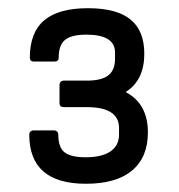

<svg xmlns="http://www.w3.org/2000/svg" viewBox="-20 -795 440 471"><path d="M190.9 -344.2Q51.8 -344.2 51.8 -464.8Q51.8 -469.2 54.7 -472.2Q57.6 -475.1 62 -475.1H112.8Q117.2 -475.1 120.1 -472.2Q123 -469.2 123 -464.8Q123 -433.1 138.7 -421.1Q154.3 -409.2 189.9 -409.2Q230 -409.2 251 -423.6Q272 -438 272 -464.8V-481Q272 -532.2 192.9 -532.2H136.2Q126 -532.2 126 -542V-586.9Q126 -591.3 128.9 -594.2Q131.8 -597.2 136.2 -597.2H192.9Q229 -597.2 245.6 -610.1Q262.2 -623 262.2 -650.9V-666Q262.2 -710 191.9 -710Q154.8 -710 139.4 -697Q124 -684.1 124 -653.8Q124 -644 113.8 -644H63Q53.2 -644 53.2 -653.8Q53.2 -715.3 88.4 -745.1Q123.5 -774.9 195.8 -774.9Q266.1 -774.9 300 -747.3Q334 -719.7 334 -663.1Q334 -598.6 289.1 -569.8V-568.8Q342.8 -540 342.8 -470.2Q342.8 -409.2 304 -376.7Q265.1 -344.2 190.9 -344.2Z"/></svg>

Font: Sofia Sans
Style: Regular
Weight: 400
Designer: Botio Nikoltchev, Ani Petrova
Foundry: lettersoup
Version: Version 4.100